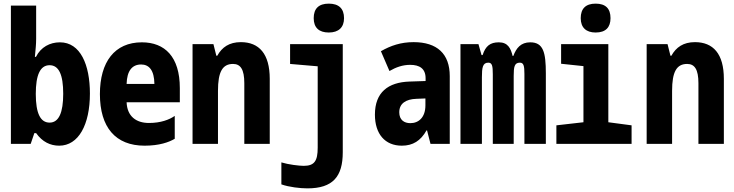

<svg xmlns="http://www.w3.org/2000/svg" viewBox="-20 -792 4040 1057"><path d="M306 10C412 10 475 -105 475 -277C475 -435 423 -559 310 -559C255 -559 205 -533 178 -479H172C176 -521 179 -548 179 -578V-761H40V0H149L169 -59H179C213 -11 257 10 306 10ZM253 -117C203 -117 177 -167 177 -275C177 -379 201 -433 253 -433C304 -433 328 -381 328 -276C328 -172 304 -117 253 -117Z M776 10C857 10 910 -9 942 -28V-154C912 -133 865 -115 800 -115C729 -115 680 -152 677 -229H970V-307C970 -480 887 -559 761 -559C611 -559 530 -451 530 -274C530 -91 616 10 776 10ZM830 -330H677C679 -403 708 -437 757 -437C801 -437 829 -405 830 -330Z M1040 0H1180V-292C1180 -397 1205 -440 1263 -440C1304 -440 1325 -410 1325 -334V0H1465V-358C1465 -496 1406 -560 1306 -560C1242 -560 1202 -532 1176 -485H1171L1155 -549H1040Z M1790 -613C1845 -613 1874 -642 1874 -692C1874 -745 1845 -772 1790 -772C1735 -772 1707 -745 1707 -692C1707 -640 1736 -613 1790 -613ZM1672 245C1813 245 1867 180 1867 46V-549H1577V-440L1729 -427V21C1729 94 1711 121 1652 121C1627 121 1568 114 1529 102V223C1571 238 1632 245 1672 245Z M2192 10C2253 10 2296 -17 2328 -74H2331L2350 0H2456V-373C2456 -496 2386 -560 2257 -560C2187 -560 2131 -541 2077 -510L2124 -401C2160 -422 2197 -435 2238 -435C2289 -435 2323 -415 2323 -361V-346L2234 -343C2117 -339 2044 -284 2044 -161C2044 -54 2100 10 2192 10ZM2239 -114C2206 -114 2178 -131 2178 -174C2178 -222 2214 -246 2272 -248L2322 -250V-212C2322 -146 2285 -114 2239 -114Z M2515 0H2633V-367C2633 -419 2637 -447 2668 -447C2689 -447 2693 -430 2693 -383V0H2808V-374C2808 -424 2812 -447 2842 -447C2863 -447 2867 -429 2867 -385V0H2985V-388C2985 -504 2971 -559 2899 -559C2847 -559 2822 -527 2806 -484H2802C2792 -526 2776 -559 2726 -559C2679 -559 2653 -539 2637 -489H2631L2614 -549H2515Z M3259 -613C3315 -613 3341 -642 3341 -692C3341 -745 3314 -772 3259 -772C3205 -772 3177 -745 3177 -692C3177 -640 3207 -613 3259 -613ZM3043 0H3457V-102L3329 -119V-549H3069V-441L3192 -428V-119L3043 -102Z M3540 0H3680V-292C3680 -397 3705 -440 3763 -440C3804 -440 3825 -410 3825 -334V0H3965V-358C3965 -496 3906 -560 3806 -560C3742 -560 3702 -532 3676 -485H3671L3655 -549H3540Z"/></svg>

Font: Noto Sans Mono ExtraCondensed ExtraBold
Style: Regular
Weight: 800
Width: 2
Designer: Monotype Design Team
Foundry: Monotype Imaging Inc.
Version: Version 2.014